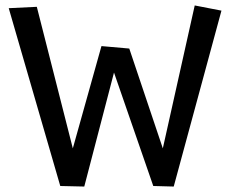

<svg xmlns="http://www.w3.org/2000/svg" viewBox="-20 -679 852 704"><path d="M454 -501 577 -135 694 -659 792 -640 617 5 542 3 398 -413 289 5 201 3 12 -649 115 -654 247 -135 352 -510Z"/></svg>

Font: Fresca
Style: Regular
Weight: 400
Designer: Iván Moreno
Foundry: Fontstage
Version: Version 1.001